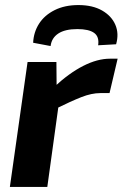

<svg xmlns="http://www.w3.org/2000/svg" viewBox="-20 -739 485 759"><path d="M203 -494 204 -376 217 -362 167 0H19L89 -494ZM445 -507 413 -371H377Q342 -371 301.5 -355Q261 -339 200 -309L194 -395Q253 -450 309 -478.5Q365 -507 415 -507ZM180 -557 111 -570Q113 -612 134.5 -645.5Q156 -679 196 -699Q236 -719 290 -719Q346 -719 383.5 -697.5Q421 -676 436 -641Q451 -606 439 -564L368 -560Q373 -594 352 -609Q331 -624 286 -624Q237 -624 210.5 -606.5Q184 -589 180 -557Z"/></svg>

Font: Exo 2
Style: Bold Italic
Weight: 700
Italic angle: -8°
Designer: Natanael Gama
Foundry: Natanael Gama
Version: Version 2.010